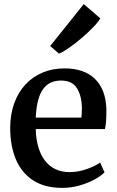

<svg xmlns="http://www.w3.org/2000/svg" viewBox="-20 -901 568 932"><path d="M282.5 11Q196 11 140 -26Q84 -63 56.8 -128.2Q29.5 -193.5 29.5 -278.5Q29.5 -345.5 48.8 -399Q68 -452.5 103.2 -490.5Q138.5 -528.5 186.8 -548.8Q235 -569 293 -569Q389.5 -569 441.8 -517.2Q494 -465.5 496.5 -369Q496.5 -338 495 -315Q493.5 -292 489.5 -274.5H153.5Q154.5 -227.5 165.5 -189Q176.5 -150.5 197 -123Q217.5 -95.5 247.8 -80.5Q278 -65.5 317.5 -65.5Q359 -65.5 401 -80.2Q443 -95 466 -112L487.5 -64.5Q470 -46.5 438 -29.2Q406 -12 365.5 -0.5Q325 11 282.5 11ZM153.5 -330H375Q376 -339.5 376.8 -351.5Q377.5 -363.5 377.5 -373Q377.5 -433.5 354.2 -471.8Q331 -510 275.5 -510Q250.5 -510 229.2 -501.2Q208 -492.5 191.8 -472Q175.5 -451.5 165.8 -416.8Q156 -382 153.5 -330ZM266 -641 223.5 -677.5 386.5 -881 467 -812Q456 -793 431.2 -767.5Q406.5 -742 376 -716Q345.5 -690 316.5 -669.8Q287.5 -649.5 267.5 -641Z"/></svg>

Font: Merriweather 20pt SemiBold
Style: Regular
Weight: 600
Version: Version 2.100